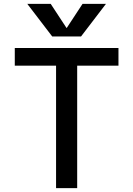

<svg xmlns="http://www.w3.org/2000/svg" viewBox="-20 -980 694 1000"><path d="M328 -835 410 -960H532L402 -790H252L122 -960H244L326 -835ZM57 -730H597V-638H382V0H272V-638H57Z"/></svg>

Font: M PLUS 1p Medium
Style: Regular
Weight: 500
Version: Version 1.062